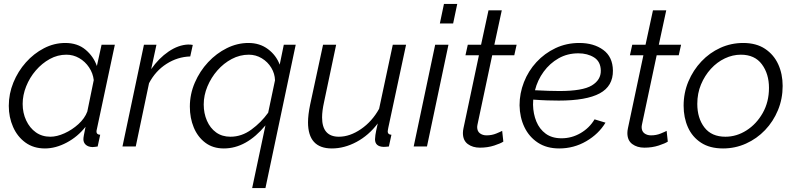

<svg xmlns="http://www.w3.org/2000/svg" viewBox="-20 -750 4069 983"><path d="M210 10Q152 10 110.5 -20Q69 -50 47 -100Q25 -150 25 -208Q25 -270 48.5 -327.5Q72 -385 112.5 -430.5Q153 -476 205 -503Q257 -530 314 -530Q377 -530 418 -495.5Q459 -461 476 -412L500 -521H568L476 -89Q475 -86 474.5 -82.5Q474 -79 474 -76Q474 -61 493 -60L480 0Q472 1 465.5 2Q459 3 453 3Q431 2 419 -9Q407 -20 407 -37Q407 -45 409.5 -58Q412 -71 418 -101Q378 -50 321.5 -20Q265 10 210 10ZM238 -50Q271 -50 310 -67.5Q349 -85 381.5 -114.5Q414 -144 427 -179L460 -340Q456 -375 436 -405Q416 -435 385.5 -452.5Q355 -470 320 -470Q275 -470 235 -448Q195 -426 163.5 -389.5Q132 -353 114 -308Q96 -263 96 -218Q96 -172 114 -133.5Q132 -95 163.5 -72.5Q195 -50 238 -50Z M717 -521H781L754 -396Q793 -452 843 -486Q893 -520 943 -522Q950 -522 956 -521.5Q962 -521 967 -520L954 -461Q889 -459 832.5 -423Q776 -387 743 -324L675 0H607Z M1339 -108Q1241 10 1126 10Q1070 10 1031 -19.5Q992 -49 972 -97.5Q952 -146 952 -204Q952 -268 977.5 -327Q1003 -386 1045.5 -431.5Q1088 -477 1141.5 -503.5Q1195 -530 1252 -530Q1310 -530 1352 -498.5Q1394 -467 1412 -419L1433 -521H1494L1339 213H1271ZM1160 -50Q1217 -50 1267 -86.5Q1317 -123 1353 -173L1388 -339Q1387 -373 1369 -403Q1351 -433 1320.5 -451.5Q1290 -470 1254 -470Q1208 -470 1166.5 -448Q1125 -426 1093 -389.5Q1061 -353 1042 -307.5Q1023 -262 1023 -215Q1023 -170 1039.5 -132Q1056 -94 1086.5 -72Q1117 -50 1160 -50Z M1679 10Q1557 10 1557 -124Q1557 -162 1568 -215L1634 -521H1701L1639 -227Q1629 -182 1629 -149Q1629 -50 1715 -50Q1771 -50 1828 -89Q1885 -128 1921 -193L1991 -521H2059L1968 -96Q1967 -90 1966 -85Q1965 -80 1965 -77Q1965 -61 1984 -60L1971 0Q1962 1 1955.5 1.5Q1949 2 1943 2Q1900 0 1900 -37Q1900 -44 1902 -59Q1904 -74 1914 -118Q1868 -57 1805.5 -23.5Q1743 10 1679 10Z M2253 -730H2321L2300 -630H2232ZM2208 -521H2276L2166 0H2098Z M2350 -69Q2350 -80 2353 -94L2432 -467H2363L2375 -521H2443L2481 -697H2549L2511 -521H2625L2613 -467H2500L2428 -128Q2423 -106 2423 -100Q2423 -78 2437 -67.5Q2451 -57 2471 -57Q2498 -57 2521 -66.5Q2544 -76 2551 -80L2557 -25Q2544 -16 2510.5 -5Q2477 6 2437 6Q2400 6 2375 -12.5Q2350 -31 2350 -69Z M2843 10Q2779 10 2734 -19.5Q2689 -49 2665 -99Q2641 -149 2640 -211Q2640 -272 2662.5 -329.5Q2685 -387 2726.5 -432Q2768 -477 2824 -503.5Q2880 -530 2946 -530Q3020 -530 3068.5 -494.5Q3117 -459 3118 -389Q3119 -309 3050.5 -272Q2982 -235 2841 -235Q2814 -235 2782 -236Q2750 -237 2710 -240Q2709 -227 2709 -214Q2710 -167 2726 -128Q2742 -89 2774 -65.5Q2806 -42 2855 -42Q2907 -42 2952.5 -68.5Q2998 -95 3024 -139L3080 -122Q3045 -64 2981.5 -27Q2918 10 2843 10ZM2941 -477Q2885 -477 2840 -451.5Q2795 -426 2763.5 -383Q2732 -340 2719 -288Q2758 -286 2787.5 -285Q2817 -284 2844 -284Q2963 -284 3010 -312.5Q3057 -341 3056 -389Q3055 -435 3021.5 -456Q2988 -477 2941 -477Z M3192 -69Q3192 -80 3195 -94L3274 -467H3205L3217 -521H3285L3323 -697H3391L3353 -521H3467L3455 -467H3342L3270 -128Q3265 -106 3265 -100Q3265 -78 3279 -67.5Q3293 -57 3313 -57Q3340 -57 3363 -66.5Q3386 -76 3393 -80L3399 -25Q3386 -16 3352.5 -5Q3319 6 3279 6Q3242 6 3217 -12.5Q3192 -31 3192 -69Z M3682 10Q3614 10 3569 -19.5Q3524 -49 3502 -98.5Q3480 -148 3480 -209Q3480 -275 3504.5 -333Q3529 -391 3571 -435.5Q3613 -480 3668 -505Q3723 -530 3785 -530Q3852 -530 3897 -500Q3942 -470 3964.5 -420.5Q3987 -371 3987 -310Q3987 -244 3963 -186Q3939 -128 3897 -84Q3855 -40 3799.5 -15Q3744 10 3682 10ZM3694 -50Q3751 -50 3802 -82.5Q3853 -115 3885 -171.5Q3917 -228 3917 -300Q3917 -372 3880.5 -421Q3844 -470 3773 -470Q3731 -470 3691 -451Q3651 -432 3619.5 -397.5Q3588 -363 3569 -317.5Q3550 -272 3550 -218Q3550 -145 3586.5 -97.5Q3623 -50 3694 -50Z"/></svg>

Font: Raleway
Style: Italic
Weight: 400
Italic angle: -12°
Designer: Matt McInerney, Pablo Impallari, Rodrigo Fuenzalida
Foundry: Matt McInerney, Pablo Impallari, Rodrigo Fuenzalida
Version: Version 4.026